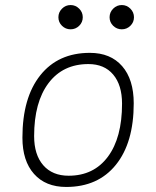

<svg xmlns="http://www.w3.org/2000/svg" viewBox="-20 -739 626 769"><path d="M245.1 9.8Q162.6 9.8 116.2 -42.5Q69.8 -94.7 69.8 -187.5Q69.8 -347.7 141.4 -437.5Q212.9 -527.3 339.8 -527.3Q422.9 -527.3 469.2 -474.1Q515.6 -420.9 515.6 -325.2Q515.6 -167.5 444.1 -78.9Q372.6 9.8 245.1 9.8ZM254.9 -35.2Q355.5 -35.2 412.1 -111.3Q468.8 -187.5 468.8 -323.7Q468.8 -398.4 433.3 -440.4Q397.9 -482.4 334 -482.4Q231.9 -482.4 174.3 -406Q116.7 -329.6 116.7 -193.8Q116.7 -119.1 153.3 -77.1Q189.9 -35.2 254.9 -35.2ZM262.7 -621.6Q242.7 -621.6 228.3 -635.7Q213.9 -649.9 213.9 -669.9Q213.9 -689.9 228.3 -704.3Q242.7 -718.8 262.7 -718.8Q282.7 -718.8 297.1 -704.3Q311.5 -689.9 311.5 -669.9Q311.5 -649.9 297.1 -635.7Q282.7 -621.6 262.7 -621.6ZM467.8 -621.6Q447.8 -621.6 433.3 -635.7Q418.9 -649.9 418.9 -669.9Q418.9 -689.9 433.3 -704.3Q447.8 -718.8 467.8 -718.8Q487.8 -718.8 502.2 -704.3Q516.6 -689.9 516.6 -669.9Q516.6 -649.9 502.2 -635.7Q487.8 -621.6 467.8 -621.6Z"/></svg>

Font: CaskaydiaCove NF ExtraLight
Style: Italic
Weight: 200
Italic angle: -10°
Designer: Aaron Bell
Foundry: Saja Typeworks
Version: Version 2111.001; VTT 6.35;Nerd Fonts 3.2.1